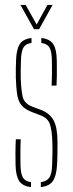

<svg xmlns="http://www.w3.org/2000/svg" viewBox="-20 -759 297 783"><path d="M43.5 -85Q43 -107 43 -133Q43 -159 44.5 -191H64.5Q63 -159.5 63.2 -134Q63.5 -108.5 63.5 -85Q64.5 -50 73.5 -34.8Q82.5 -19.5 106.5 -16V4Q71.5 0 58 -21.2Q44.5 -42.5 43.5 -85ZM146.5 4V-16Q171 -19.5 181.2 -34.8Q191.5 -50 192.5 -85Q193 -101 193.5 -117.5Q194 -134 194 -149.8Q194 -165.5 193.5 -179Q192 -228.5 183.2 -253.2Q174.5 -278 144.5 -289L110.5 -302Q82 -313 68.5 -328.8Q55 -344.5 50.5 -371.2Q46 -398 44.5 -442Q44 -461.5 44.5 -478Q45 -494.5 45.5 -514Q47 -557 60.2 -578.5Q73.5 -600 108.5 -604V-584Q84.5 -580.5 75.5 -565Q66.5 -549.5 65.5 -514Q65 -493 64.5 -476.5Q64 -460 64.5 -442Q66 -394 72.2 -365.5Q78.5 -337 111.5 -324L146.5 -311Q182.5 -297.5 198.5 -268.2Q214.5 -239 214.5 -179Q214.5 -157.5 214.2 -132.2Q214 -107 212.5 -85Q210 -42.5 196 -21.2Q182 0 146.5 4ZM190.5 -410Q191.5 -431 191.8 -449Q192 -467 191.8 -483Q191.5 -499 191.5 -514Q191 -549.5 181.8 -565Q172.5 -580.5 148.5 -584V-604Q184 -600 197.5 -578.5Q211 -557 211.5 -514Q211.5 -500 211.8 -484.2Q212 -468.5 211.8 -450Q211.5 -431.5 210.5 -410ZM118.5 -640 63.5 -739H84.5L129.5 -659L173.5 -739H194.5L139.5 -640Z"/></svg>

Font: Big Shoulders Stencil Display Thin Thin
Style: Regular
Weight: 250
Version: Version 2.001